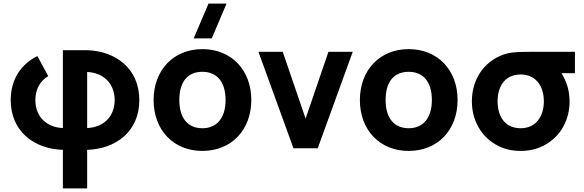

<svg xmlns="http://www.w3.org/2000/svg" viewBox="-20 -830 3269 1075"><path d="M332 225H468V9C629 4 760 -94 760 -269.5C760 -445 629 -544 468 -549H332V-113C241.5 -117 178 -176 178 -269.5C178 -331 205.5 -378 250 -404L189.5 -516C100.5 -472.5 40 -388.5 40 -269.5C40 -94 171 4 332 9ZM468 -427C558.5 -423 622 -363 622 -269.5C622 -176 558.5 -117 468 -113Z M1165.5 -615 1248.5 -810H1147.5L1064.5 -615ZM1113 15C1275 15 1387 -101.5 1387 -270C1387 -438.5 1275 -555 1113 -555C952 -555 840 -438 840 -270C840 -101.5 951.5 15 1113 15ZM1113 -112C1031 -112 984 -169.5 984 -270C984 -371.5 1030 -428 1113 -428C1195.5 -428 1243 -370.5 1243 -270C1243 -170.5 1195 -112 1113 -112Z M1759 0 1955 -540H1819L1691 -166L1563 -540H1427L1623 0Z M2268 15C2430 15 2542 -101.5 2542 -270C2542 -438.5 2430 -555 2268 -555C2107 -555 1995 -438 1995 -270C1995 -101.5 2106.5 15 2268 15ZM2268 -112C2186 -112 2139 -169.5 2139 -270C2139 -371.5 2185 -428 2268 -428C2350.5 -428 2398 -370.5 2398 -270C2398 -170.5 2350 -112 2268 -112Z M2895 15C2948 15 2995.5 3 3037 -22C3078.5 -46.5 3111 -79.5 3134.5 -122C3157.5 -164.5 3169 -211.5 3169 -263C3169 -300 3162.5 -335.5 3149.5 -369C3142 -387.5 3133.5 -404.5 3124 -420H3199V-540H2975C2932.5 -540 2900.5 -539.5 2879 -538.5C2857 -537.5 2837.5 -535 2821 -531C2700.5 -500 2622 -394.5 2622 -263C2622 -211.5 2633.5 -165 2656.5 -122.5C2679.5 -80 2712 -46.5 2753.5 -22C2795 3 2842 15 2895 15ZM2895 -112C2811.5 -112 2766 -173 2766 -263C2766 -347 2808 -413 2895 -413C2979 -413 3025 -349 3025 -263C3025 -176.5 2979.5 -112 2895 -112Z"/></svg>

Font: Vela Sans ExtBd
Style: Regular
Weight: 800
Designer: Principal design: Mikhail Sharanda - project Manrope.
Design modification: Ravid Balaliev
Foundry: Mikhail Sharanda
Version: Version 1.001